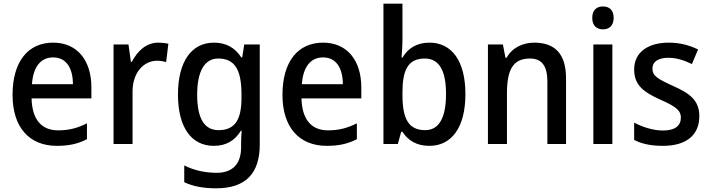

<svg xmlns="http://www.w3.org/2000/svg" viewBox="-20 -780 3847 1040"><path d="M268 -549C132 -549 48 -447 48 -266C48 -92 137 10 288 10C354 10 402 -1 451 -26V-112C399 -86 354 -74 295 -74C204 -74 154 -133 151 -247H475V-307C475 -452 399 -549 268 -549ZM268 -469C341 -469 375 -408 375 -324H153C160 -419 201 -469 268 -469Z M837 -549C772 -549 724 -503 694 -445H689L676 -539H595V0H698V-282C697 -386 758 -451 831 -451C847 -451 866 -448 880 -444L892 -543C875 -547 854 -549 837 -549Z M1139 -549C1017 -549 944 -446 944 -268C944 -91 1016 10 1138 10C1202 10 1251 -16 1285 -72H1289C1287 -52 1286 -19 1286 0V17C1286 110 1238 156 1154 156C1091 156 1031 143 978 116V207C1027 230 1083 240 1151 240C1313 240 1387 157 1387 3V-539H1303L1292 -469H1287C1251 -524 1202 -549 1139 -549ZM1162 -463C1249 -463 1288 -406 1288 -270V-248C1288 -127 1249 -75 1164 -75C1087 -75 1048 -138 1048 -267C1048 -394 1088 -463 1162 -463Z M1730 -549C1594 -549 1510 -447 1510 -266C1510 -92 1599 10 1750 10C1816 10 1864 -1 1913 -26V-112C1861 -86 1816 -74 1757 -74C1666 -74 1616 -133 1613 -247H1937V-307C1937 -452 1861 -549 1730 -549ZM1730 -469C1803 -469 1837 -408 1837 -324H1615C1622 -419 1663 -469 1730 -469Z M2160 -568V-760H2057V0H2135L2153 -66H2160C2190 -20 2235 10 2306 10C2425 10 2501 -88 2501 -270C2501 -453 2425 -549 2306 -549C2236 -549 2189 -517 2160 -468H2155C2157 -495 2160 -532 2160 -568ZM2281 -463C2358 -463 2396 -399 2396 -271C2396 -142 2358 -75 2283 -75C2191 -75 2160 -140 2160 -265V-278C2160 -398 2188 -463 2281 -463Z M2874 -549C2812 -549 2754 -522 2724 -467H2718L2704 -539H2623V0H2726V-273C2726 -400 2757 -463 2851 -463C2916 -463 2945 -421 2945 -338V0H3046V-356C3046 -489 2985 -549 2874 -549Z M3246 -745C3212 -745 3188 -726 3188 -683C3188 -641 3212 -621 3246 -621C3280 -621 3304 -641 3304 -683C3304 -726 3280 -745 3246 -745ZM3297 -539H3194V0H3297Z M3768 -151C3768 -238 3714 -275 3627 -314C3540 -353 3514 -370 3514 -409C3514 -445 3544 -467 3600 -467C3645 -467 3687 -453 3728 -433L3761 -512C3712 -536 3661 -549 3602 -549C3489 -549 3415 -496 3415 -404C3415 -318 3467 -281 3557 -240C3647 -201 3668 -179 3668 -143C3668 -100 3638 -73 3571 -73C3517 -73 3457 -93 3415 -116V-22C3456 -1 3505 10 3571 10C3695 10 3768 -46 3768 -151Z"/></svg>

Font: Noto Sans Devanagari UI SemiCondensed Medium
Style: Regular
Weight: 500
Width: 4
Designer: Jelle Bosma - Monotype Design Team
Foundry: Monotype Imaging Inc.
Version: Version 2.004